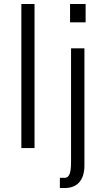

<svg xmlns="http://www.w3.org/2000/svg" viewBox="-20 -742 536 962"><path d="M87 0H153V-722H87ZM280 200H305C363 200 403 165 403 87V-500H336V65C336 114 332 149 303 149H280ZM331 -630H409V-722H331Z"/></svg>

Font: Perun Light
Style: Regular
Weight: 300
Foundry: Copyright (c) Stefan Peev, Context Ltd, 2016
Version: Version 1.089